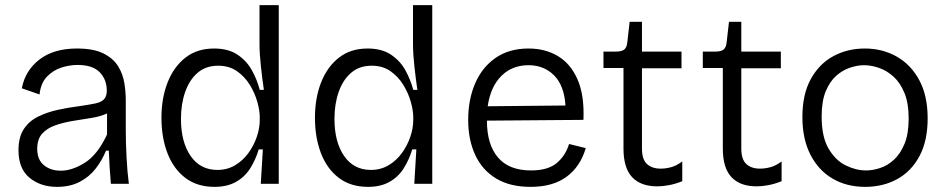

<svg xmlns="http://www.w3.org/2000/svg" viewBox="-20 -716 3690 748"><path d="M202 12Q138 12 95 -23.5Q52 -59 52 -131Q52 -182 73 -213.5Q94 -245 129 -262Q164 -279 205 -288Q246 -297 286 -302Q328 -308 351.5 -313Q375 -318 385.5 -329.5Q396 -341 396 -363Q396 -406 368.5 -434.5Q341 -463 282 -463Q252 -463 220 -453Q188 -443 163.5 -418Q139 -393 134 -348L65 -372Q78 -441 133.5 -484Q189 -527 280 -527Q345 -527 383.5 -507.5Q422 -488 440.5 -457.5Q459 -427 464.5 -392Q470 -357 470 -327V-207Q470 -161 473 -103Q476 -45 482 0H412Q409 -34 407 -65.5Q405 -97 404 -129H393Q378 -92 353 -59.5Q328 -27 290.5 -7.5Q253 12 202 12ZM217 -51Q261 -51 310.5 -82Q360 -113 397 -192V-274Q371 -262 336 -256.5Q301 -251 264.5 -245Q228 -239 196 -228Q164 -217 144.5 -195.5Q125 -174 125 -136Q125 -94 151 -72.5Q177 -51 217 -51Z M816 12Q748 12 702 -23Q656 -58 632.5 -119Q609 -180 609 -257Q609 -334 633 -395Q657 -456 702.5 -491.5Q748 -527 814 -527Q870 -527 906 -502.5Q942 -478 962 -441Q982 -404 992 -366H1008Q1002 -406 996.5 -456.5Q991 -507 991 -544V-696H1066V0H996L1004 -134H988Q976 -94 955 -60.5Q934 -27 899.5 -7.5Q865 12 816 12ZM827 -54Q865 -54 895.5 -72Q926 -90 947.5 -119.5Q969 -149 980.5 -183Q992 -217 992 -249V-259Q992 -285 982.5 -319Q973 -353 953.5 -385Q934 -417 903.5 -438.5Q873 -460 830 -460Q782 -460 750 -432.5Q718 -405 701.5 -358Q685 -311 685 -253Q685 -163 722.5 -108.5Q760 -54 827 -54Z M1414 12Q1346 12 1300 -23Q1254 -58 1230.5 -119Q1207 -180 1207 -257Q1207 -334 1231 -395Q1255 -456 1300.5 -491.5Q1346 -527 1412 -527Q1468 -527 1504 -502.5Q1540 -478 1560 -441Q1580 -404 1590 -366H1606Q1600 -406 1594.5 -456.5Q1589 -507 1589 -544V-696H1664V0H1594L1602 -134H1586Q1574 -94 1553 -60.5Q1532 -27 1497.5 -7.5Q1463 12 1414 12ZM1425 -54Q1463 -54 1493.5 -72Q1524 -90 1545.5 -119.5Q1567 -149 1578.5 -183Q1590 -217 1590 -249V-259Q1590 -285 1580.5 -319Q1571 -353 1551.5 -385Q1532 -417 1501.5 -438.5Q1471 -460 1428 -460Q1380 -460 1348 -432.5Q1316 -405 1299.5 -358Q1283 -311 1283 -253Q1283 -163 1320.5 -108.5Q1358 -54 1425 -54Z M2047 12Q1967 12 1913 -20.5Q1859 -53 1831.5 -112Q1804 -171 1804 -249Q1804 -329 1831.5 -392Q1859 -455 1911.5 -491Q1964 -527 2039 -527Q2104 -527 2153.5 -497.5Q2203 -468 2230 -406.5Q2257 -345 2253 -249L1877 -246Q1877 -153 1920 -102.5Q1963 -52 2049 -52Q2114 -52 2148.5 -80.5Q2183 -109 2197 -155L2262 -139Q2241 -67 2187.5 -27.5Q2134 12 2047 12ZM2039 -462Q1975 -462 1933 -420Q1891 -378 1880 -302L2183 -305Q2178 -383 2138.5 -422.5Q2099 -462 2039 -462Z M2541 10Q2476 10 2442.5 -26Q2409 -62 2409 -137V-451H2331V-515H2379Q2402 -515 2412 -523Q2422 -531 2424 -552L2433 -631H2481V-515H2635V-450H2481V-137Q2481 -95 2500.5 -77Q2520 -59 2554 -59Q2573 -59 2594 -64.5Q2615 -70 2638 -87V-10Q2610 1 2585.5 5.5Q2561 10 2541 10Z M2928 10Q2863 10 2829.5 -26Q2796 -62 2796 -137V-451H2718V-515H2766Q2789 -515 2799 -523Q2809 -531 2811 -552L2820 -631H2868V-515H3022V-450H2868V-137Q2868 -95 2887.5 -77Q2907 -59 2941 -59Q2960 -59 2981 -64.5Q3002 -70 3025 -87V-10Q2997 1 2972.5 5.5Q2948 10 2928 10Z M3351 12Q3278 12 3223 -20.5Q3168 -53 3137 -114Q3106 -175 3106 -260Q3106 -349 3139 -408.5Q3172 -468 3227 -497.5Q3282 -527 3349 -527Q3418 -527 3473.5 -495.5Q3529 -464 3561.5 -403.5Q3594 -343 3594 -255Q3594 -167 3562 -107.5Q3530 -48 3475 -18Q3420 12 3351 12ZM3354 -52Q3380 -52 3409 -61.5Q3438 -71 3463 -94Q3488 -117 3504 -156Q3520 -195 3520 -254Q3520 -314 3503.5 -354Q3487 -394 3461 -417.5Q3435 -441 3404.5 -451.5Q3374 -462 3346 -462Q3321 -462 3292 -452.5Q3263 -443 3238 -421Q3213 -399 3197 -360.5Q3181 -322 3181 -262Q3181 -183 3208 -137Q3235 -91 3275 -71.5Q3315 -52 3354 -52Z"/></svg>

Font: Bricolage Grotesque 10pt Light
Style: Regular
Weight: 300
Designer: Mathieu Triay
Foundry: Atelier Triay
Version: Version 1.000; ttfautohint (v1.8.4.7-5d5b);gftools[0.9.32]